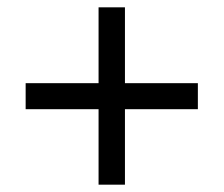

<svg xmlns="http://www.w3.org/2000/svg" viewBox="-20 -615 612 524"><path d="M321 -388H520V-317H321V-111H249V-317H50V-388H249V-595H321Z"/></svg>

Font: Noto Sans Batak
Style: Regular
Weight: 400
Designer: Monotype Design Team
Foundry: Monotype Imaging Inc.
Version: Version 2.002; ttfautohint (v1.8.4.7-5d5b)